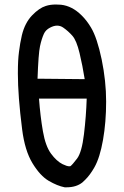

<svg xmlns="http://www.w3.org/2000/svg" viewBox="-20 -819 540 839"><path d="M58.1 -497.6Q58.1 -530.3 59.3 -552.2Q60.5 -574.2 63 -592.8Q67.4 -629.9 75.7 -665.5Q88.9 -719.2 120.1 -751.7Q151.4 -784.2 180.2 -793Q199.7 -799.3 224.1 -799.3Q234.9 -799.3 246.6 -798.3Q295.4 -793 336.9 -751.5Q359.4 -729.5 377.9 -698.2Q404.3 -654.3 424.3 -559.1Q443.8 -464.4 443.8 -375Q443.8 -285.6 430.2 -208Q416.5 -129.9 392.6 -87.9Q373.5 -54.2 352.1 -33.2L340.3 -22Q313.5 -0.5 271 -0.5Q264.2 -0.5 262.7 -0.5Q230.5 -6.8 192.9 -28.8Q155.3 -50.8 121.8 -106Q88.4 -161.1 76.7 -253.9Q58.1 -399.9 58.1 -497.6ZM253.4 -101.6Q272.5 -92.3 282.7 -92.3Q285.6 -92.3 287.6 -92.8Q295.9 -98.6 316.7 -126Q337.4 -153.3 346.9 -232.2Q356.4 -311 358.9 -388.2H150.4Q156.2 -310.1 167.5 -245.4Q178.7 -180.7 202.9 -147.7Q227.1 -114.7 253.4 -101.6ZM198.7 -698.2Q179.7 -688.5 171.9 -671.4Q161.6 -648.9 154.8 -616.9Q147.9 -585 144 -475.1L350.1 -473.1Q340.8 -532.2 327.6 -587.2Q314.5 -642.1 296.4 -662.6Q277.8 -683.6 255.9 -698.7Q243.7 -707 229.5 -707Q215.3 -707 198.7 -698.2Z"/></svg>

Font: Bakudai
Style: Medium
Weight: 500
Version: Version 1.48